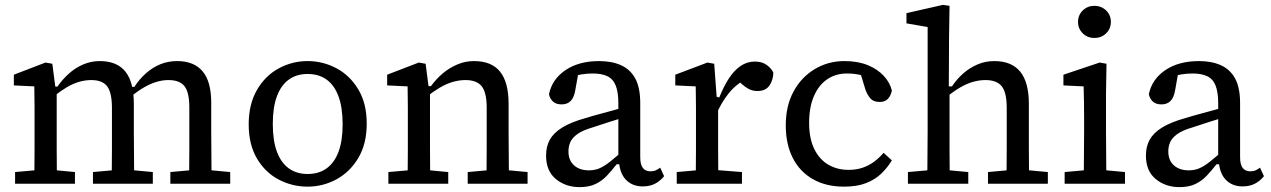

<svg xmlns="http://www.w3.org/2000/svg" viewBox="-20 -755 5223 789"><path d="M42 0V-48L155 -58H182L288 -48V0ZM121 0Q121 -30 121.5 -67Q122 -104 122 -143Q122 -182 122 -215V-267Q122 -293 122 -315Q122 -337 121.5 -357.5Q121 -378 121 -400L37 -404V-448L167 -498L195 -493L209 -385L213 -384V-215Q213 -182 213 -143Q213 -104 213.5 -67Q214 -30 214 0ZM362 0V-48L473 -58H500L608 -48V0ZM439 0Q439 -30 439.5 -67Q440 -104 440 -142.5Q440 -181 440 -215V-312Q440 -374 420.5 -400Q401 -426 355 -426Q330 -426 304.5 -418.5Q279 -411 253 -395.5Q227 -380 200 -358L192 -399H216Q236 -428 262.5 -452Q289 -476 321.5 -490Q354 -504 390 -504Q461 -504 495.5 -460.5Q530 -417 530 -328V-215Q530 -181 530.5 -142.5Q531 -104 531 -67Q531 -30 532 0ZM680 0V-48L791 -58H818L926 -48V0ZM757 0Q757 -30 757.5 -67Q758 -104 758 -142.5Q758 -181 758 -215V-313Q758 -376 738 -401Q718 -426 672 -426Q648 -426 623 -418.5Q598 -411 572 -396Q546 -381 518 -358L508 -398H532Q553 -430 580 -454Q607 -478 639 -491Q671 -504 708 -504Q777 -504 812.5 -462Q848 -420 848 -333V-215Q848 -181 848.5 -142.5Q849 -104 849 -67Q849 -30 850 0Z M1244 12Q1181 12 1125.5 -17Q1070 -46 1036 -103.5Q1002 -161 1002 -244Q1002 -327 1036 -385.5Q1070 -444 1125.5 -474Q1181 -504 1244 -504Q1307 -504 1362.5 -474.5Q1418 -445 1452.5 -387.5Q1487 -330 1487 -247Q1487 -164 1452.5 -106Q1418 -48 1362.5 -18Q1307 12 1244 12ZM1244 -40Q1290 -40 1322 -63Q1354 -86 1371 -131Q1388 -176 1388 -244Q1388 -313 1371 -359Q1354 -405 1322 -428Q1290 -451 1244 -451Q1199 -451 1167 -428Q1135 -405 1118 -359.5Q1101 -314 1101 -246Q1101 -177 1118 -131.5Q1135 -86 1167 -63Q1199 -40 1244 -40Z M1576 0V-48L1689 -58H1716L1822 -48V0ZM1655 0Q1655 -30 1655.5 -67Q1656 -104 1656 -143Q1656 -182 1656 -215V-267Q1656 -293 1656 -315Q1656 -337 1655.5 -357.5Q1655 -378 1655 -400L1571 -404V-448L1701 -498L1729 -493L1743 -385H1747V-215Q1747 -182 1747 -143Q1747 -104 1747.5 -67Q1748 -30 1748 0ZM1902 0V-48L2013 -58H2040L2148 -48V0ZM1979 0Q1979 -30 1979.5 -67Q1980 -104 1980 -142.5Q1980 -181 1980 -215V-312Q1980 -375 1959.5 -400.5Q1939 -426 1893 -426Q1867 -426 1841 -418.5Q1815 -411 1788.5 -395.5Q1762 -380 1734 -358L1727 -401H1751Q1772 -430 1799 -453Q1826 -476 1859 -490Q1892 -504 1928 -504Q2000 -504 2035 -460.5Q2070 -417 2070 -328V-215Q2070 -181 2070.5 -142.5Q2071 -104 2071 -67Q2071 -30 2072 0Z M2362 14Q2305 14 2264.5 -19Q2224 -52 2224 -116Q2224 -153 2239.5 -181Q2255 -209 2290.5 -231Q2326 -253 2387 -270Q2416 -279 2444.5 -286.5Q2473 -294 2501.5 -302Q2530 -310 2558 -318V-277Q2522 -266 2486 -254.5Q2450 -243 2414 -231Q2373 -219 2352 -203.5Q2331 -188 2323.5 -170.5Q2316 -153 2316 -133Q2316 -96 2339 -75.5Q2362 -55 2400 -55Q2425 -55 2445 -64Q2465 -73 2488 -91.5Q2511 -110 2542 -137L2549 -80H2514Q2494 -54 2473.5 -32.5Q2453 -11 2426.5 1.5Q2400 14 2362 14ZM2621 11Q2578 11 2551.5 -17Q2525 -45 2523 -100L2521 -102V-331Q2521 -377 2510 -404Q2499 -431 2475.5 -442Q2452 -453 2416 -453Q2391 -453 2368 -449Q2345 -445 2320 -434L2360 -474L2344 -384Q2339 -354 2325 -340Q2311 -326 2288 -326Q2264 -326 2251.5 -338.5Q2239 -351 2236 -368Q2249 -430 2304 -467Q2359 -504 2442 -504Q2494 -504 2532 -487Q2570 -470 2590.5 -432.5Q2611 -395 2611 -331V-109Q2611 -78 2622 -64.5Q2633 -51 2653 -51Q2666 -51 2675.5 -55.5Q2685 -60 2693 -66L2709 -31Q2694 -12 2672.5 -0.5Q2651 11 2621 11Z M2761 0V-48L2874 -58H2902L3029 -48V0ZM2839 0Q2839 -30 2839.5 -67Q2840 -104 2840 -143Q2840 -182 2840 -215V-267Q2840 -293 2840 -315Q2840 -337 2839.5 -357.5Q2839 -378 2839 -400L2755 -404V-448L2887 -498L2915 -493L2925 -357L2931 -356V-215Q2931 -182 2931 -143Q2931 -104 2931.5 -67Q2932 -30 2932 0ZM2922 -281 2914 -355H2936Q2954 -400 2975.5 -433Q2997 -466 3023.5 -484Q3050 -502 3082 -502Q3112 -502 3131.5 -487.5Q3151 -473 3158 -456Q3157 -425 3141.5 -403Q3126 -381 3093 -381Q3072 -381 3056.5 -389.5Q3041 -398 3028 -410L3005 -432L3057 -436Q3007 -412 2974.5 -371.5Q2942 -331 2922 -281Z M3448 12Q3374 12 3320 -19Q3266 -50 3237.5 -106.5Q3209 -163 3209 -240Q3209 -320 3241 -379Q3273 -438 3328 -471Q3383 -504 3450 -504Q3505 -504 3545.5 -487.5Q3586 -471 3611.5 -443.5Q3637 -416 3645 -383Q3641 -362 3629 -349Q3617 -336 3595 -336Q3569 -336 3556 -351.5Q3543 -367 3536 -388L3508 -480L3566 -429Q3543 -440 3517.5 -446.5Q3492 -453 3460 -453Q3414 -453 3379 -429Q3344 -405 3324.5 -359.5Q3305 -314 3305 -250Q3305 -186 3326 -143Q3347 -100 3383.5 -78.5Q3420 -57 3467 -57Q3500 -57 3525.5 -66Q3551 -75 3572 -90.5Q3593 -106 3611 -127L3645 -96Q3627 -66 3601.5 -41.5Q3576 -17 3539 -2.5Q3502 12 3448 12Z M3711 0V-48L3824 -58H3851L3959 -48V0ZM3790 0Q3791 -30 3791 -67Q3791 -104 3791.5 -143Q3792 -182 3792 -215V-644L3705 -659V-701L3855 -735L3882 -731L3880 -604L3879 -388L3882 -381V-215Q3882 -182 3882 -143Q3882 -104 3882.5 -67Q3883 -30 3883 0ZM4040 0V-48L4150 -58H4178L4286 -48V0ZM4116 0Q4116 -30 4116.5 -67Q4117 -104 4117 -142.5Q4117 -181 4117 -215V-312Q4117 -375 4096.5 -400.5Q4076 -426 4030 -426Q4004 -426 3978 -418.5Q3952 -411 3925.5 -395.5Q3899 -380 3871 -357L3862 -400H3892Q3911 -429 3937.5 -452.5Q3964 -476 3996.5 -490Q4029 -504 4066 -504Q4137 -504 4172.5 -460.5Q4208 -417 4208 -328V-215Q4208 -181 4208 -142.5Q4208 -104 4208.5 -67Q4209 -30 4209 0Z M4355 0V-48L4467 -58H4495L4603 -48V0ZM4433 0Q4434 -30 4434 -67Q4434 -104 4434.5 -143Q4435 -182 4435 -215V-267Q4435 -305 4434.5 -336Q4434 -367 4433 -400L4350 -404V-448L4499 -498L4527 -493L4525 -371V-215Q4525 -182 4525.5 -143Q4526 -104 4526 -67Q4526 -30 4527 0ZM4477 -599Q4449 -599 4429.5 -618Q4410 -637 4410 -665Q4410 -693 4429.5 -712Q4449 -731 4477 -731Q4506 -731 4525.5 -712Q4545 -693 4545 -665Q4545 -637 4525.5 -618Q4506 -599 4477 -599Z M4827 14Q4770 14 4729.5 -19Q4689 -52 4689 -116Q4689 -153 4704.5 -181Q4720 -209 4755.5 -231Q4791 -253 4852 -270Q4881 -279 4909.5 -286.5Q4938 -294 4966.5 -302Q4995 -310 5023 -318V-277Q4987 -266 4951 -254.5Q4915 -243 4879 -231Q4838 -219 4817 -203.5Q4796 -188 4788.5 -170.5Q4781 -153 4781 -133Q4781 -96 4804 -75.5Q4827 -55 4865 -55Q4890 -55 4910 -64Q4930 -73 4953 -91.5Q4976 -110 5007 -137L5014 -80H4979Q4959 -54 4938.5 -32.5Q4918 -11 4891.5 1.5Q4865 14 4827 14ZM5086 11Q5043 11 5016.5 -17Q4990 -45 4988 -100L4986 -102V-331Q4986 -377 4975 -404Q4964 -431 4940.5 -442Q4917 -453 4881 -453Q4856 -453 4833 -449Q4810 -445 4785 -434L4825 -474L4809 -384Q4804 -354 4790 -340Q4776 -326 4753 -326Q4729 -326 4716.5 -338.5Q4704 -351 4701 -368Q4714 -430 4769 -467Q4824 -504 4907 -504Q4959 -504 4997 -487Q5035 -470 5055.5 -432.5Q5076 -395 5076 -331V-109Q5076 -78 5087 -64.5Q5098 -51 5118 -51Q5131 -51 5140.5 -55.5Q5150 -60 5158 -66L5174 -31Q5159 -12 5137.5 -0.5Q5116 11 5086 11Z"/></svg>

Font: Source Serif 4
Style: Regular
Weight: 400
Designer: Frank Grießhammer
Foundry: Adobe Systems Incorporated
Version: Version 4.004;hotconv 1.0.116;makeotfexe 2.5.65601